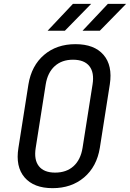

<svg xmlns="http://www.w3.org/2000/svg" viewBox="-20 -970 677 1000"><path d="M254 10Q156 10 108 -46Q60 -102 76 -200L128 -530Q144 -628 209.5 -684Q275 -740 373 -740Q471 -740 519 -684.5Q567 -629 552 -531L500 -200Q484 -102 418 -46Q352 10 254 10ZM267 -71Q326 -71 363 -104.5Q400 -138 410 -200L462 -530Q472 -592 445.5 -625.5Q419 -659 360 -659Q302 -659 265 -625.5Q228 -592 218 -530L166 -200Q156 -138 182.5 -104.5Q209 -71 267 -71ZM410 -810 542 -950H637L500 -810ZM228 -810 360 -950H455L318 -810Z"/></svg>

Font: NKDuy Mono
Style: Italic
Weight: 400
Italic angle: -9°
Monospace: yes
Designer: NKDuy
Foundry: NKDuy
Version: Version 2.251; ttfautohint (v1.8.4.7-5d5b)